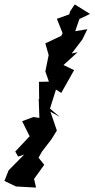

<svg xmlns="http://www.w3.org/2000/svg" viewBox="-53 -748 429 868"><path d="M101 61 147 -3 107 -53 116 -26 137 -63 180 -119 204 -158 175 -243 218 -219 173 -257 200 -343 224 -328 282 -431 234 -454 298 -512 271 -506 319 -569 342 -616 287 -607 306 -662 354 -685 285 -728 264 -697 260 -683 204 -663 230 -598 224 -586 152 -552 167 -499 152 -425 168 -379 123 -378 124 -300 122 -301 125 -215 98 -219 47 -200 81 -132 16 -63 29 -40 56 -49 -14 22 -33 70 19 95 110 100Z"/></svg>

Font: Asimov Aggro
Style: Condensed
Weight: 500
Designer: Google
Version: Version 2.000980; 2014